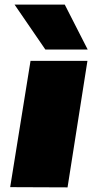

<svg xmlns="http://www.w3.org/2000/svg" viewBox="-20 -810 423 830"><path d="M272 0 24 -1 112 -547H358ZM176 -596 43 -790H260L359 -596Z"/></svg>

Font: Georama ExtraExtended ExtraBold
Style: Italic
Weight: 800
Width: 8
Italic angle: -9°
Designer: Jean-Baptiste Levee
Foundry: Production Type
Version: Version 1.000